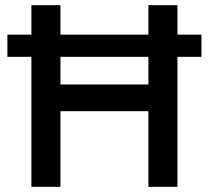

<svg xmlns="http://www.w3.org/2000/svg" viewBox="-20 -720 806 740"><path d="M552 0V-700H664V0ZM101 0V-700H213V0ZM199 -291.5V-394.5H567V-291.5ZM8.5 -501V-586.5H756.5V-501Z"/></svg>

Font: Geologica Cursive
Style: Regular
Weight: 400
Designer: Sindre Bremnes, Frode Helland
Foundry: Monokrom Skriftforlag AS
Version: Version 1.010;gftools[0.9.28]